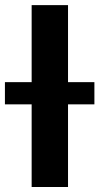

<svg xmlns="http://www.w3.org/2000/svg" viewBox="-68 -748 398 768"><path d="M204.1 -727.5V0H58.6V-727.5ZM-48.3 -330.6V-419.4H309.6V-330.6Z"/></svg>

Font: Inter 20pt
Style: Bold
Weight: 700
Version: Version 4.001;git-66647c0bb